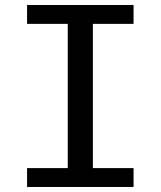

<svg xmlns="http://www.w3.org/2000/svg" viewBox="-20 -745 640 765"><path d="M350.1 -75.2H512.2V0H87.9V-75.2H250V-649.9H87.9V-725.1H512.2V-649.9H350.1Z"/></svg>

Font: Aurulent Sans Mono
Style: Regular
Weight: 400
Monospace: yes
Version: Version 2007.05.04